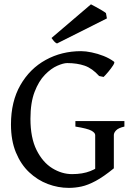

<svg xmlns="http://www.w3.org/2000/svg" viewBox="-20 -871 629 905"><path d="M566.4 -274.4Q538.6 -268.1 527.6 -256.8Q516.6 -245.6 516.6 -234.4V-77.6Q516.6 -77.6 503.2 -72Q489.7 -66.4 472.4 -59.6Q455.1 -52.7 441.9 -48.6Q428.7 -44.4 428.7 -47.9V-234.4Q428.7 -245.1 410.9 -255.1Q393.1 -265.1 335.4 -274.4V-300.3H566.4ZM517.6 -580.1Q522 -576.7 512.7 -562.3Q503.4 -547.9 490 -532Q476.6 -516.1 468.3 -508.3L447.3 -512.7Q415 -548.8 379.2 -561.3Q343.3 -573.7 296.9 -573.7Q278.8 -573.7 249.8 -561Q220.7 -548.3 191.7 -518.6Q162.6 -488.8 143.1 -438Q123.5 -387.2 123.5 -311Q123.5 -221.7 152.3 -163.8Q181.2 -106 226.3 -78.1Q271.5 -50.3 319.8 -50.3Q369.6 -50.3 405.5 -64.5Q441.4 -78.6 466.8 -102.5Q471.2 -100.6 482.4 -95.5Q493.7 -90.3 504.2 -85.2Q514.6 -80.1 516.6 -77.6Q468.3 -38.1 431.4 -18.3Q394.5 1.5 364.3 8.1Q334 14.6 304.2 14.6Q253.9 14.6 205.3 -3.7Q156.7 -22 117.4 -59.1Q78.1 -96.2 54.9 -152.6Q31.7 -209 31.7 -284.2Q31.7 -392.6 76.2 -470Q120.6 -547.4 195.6 -588.6Q270.5 -629.9 362.3 -629.9Q383.8 -629.9 412.1 -624Q440.4 -618.2 468.3 -607.2Q496.1 -596.2 517.6 -580.1ZM248.5 -666Q240.2 -669.9 234.4 -676.8Q228.5 -683.6 222.7 -691.9L408.7 -850.6Q415.5 -847.2 430.4 -839.1Q445.3 -831.1 459.7 -822.5Q474.1 -814 479.5 -809.1L483.9 -784.2Z"/></svg>

Font: Gentium Book Plus
Style: Regular
Weight: 400
Designer: Victor Gaultney, Annie Olsen, Iska Routamaa, Becca Hirsbrunner
Foundry: SIL International
Version: Version 6.101